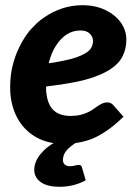

<svg xmlns="http://www.w3.org/2000/svg" viewBox="-20 -544 535 737"><path d="M223 8Q161 8 115 -19.5Q69 -47 44 -96Q19 -145 19 -209Q19 -229 21 -249.5Q23 -270 28 -290Q37 -328 54 -363Q71 -398 95 -428Q108 -442 121.5 -455Q135 -468 151 -478Q181 -499 218 -511.5Q255 -524 297 -524Q346 -524 384.5 -505.5Q423 -487 444 -457Q465 -427 465 -392Q465 -358 451 -329Q437 -300 402 -277Q378 -262 344 -249.5Q310 -237 263.5 -228Q217 -219 157 -212Q157 -206 157 -198.5Q157 -191 158 -187Q163 -142 186 -120.5Q209 -99 251 -99Q279 -99 301 -106.5Q323 -114 338 -125Q347 -131 355.5 -137Q364 -143 373 -147Q382 -151 392 -151Q407 -151 417 -138L454 -96Q400 -43 347.5 -17.5Q295 8 223 8ZM167 -301Q200 -306 226.5 -311.5Q253 -317 272 -323.5Q291 -330 305 -338Q322 -347 329.5 -359.5Q337 -372 337 -387Q337 -402 325 -414.5Q313 -427 289 -427Q259 -427 235.5 -411.5Q212 -396 194 -367.5Q176 -339 167 -301ZM282 89Q292 89 294 97L309 148Q290 159 264 166Q238 173 209 173Q158 173 133 152.5Q108 132 112 99Q114 80 125.5 61.5Q137 43 157 25.5Q177 8 207 -6L279 0Q258 11 241 27.5Q224 44 222 64Q220 78 227 86Q234 94 248 94Q257 94 263 92.5Q269 91 274 90Q279 89 282 89Z"/></svg>

Font: Aleo ExtraBold
Style: Italic
Weight: 800
Italic angle: -7°
Designer: Alessio Laiso
Foundry: Alessio Laiso
Version: Version 2.001;gftools[0.9.29]